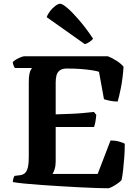

<svg xmlns="http://www.w3.org/2000/svg" viewBox="-20 -1004 742 1024"><path d="M556 0Q535.5 0 496.2 -1.2Q457 -2.5 407 -5Q357 -7.5 303.8 -10.8Q250.5 -14 200.2 -17.5Q150 -21 110.2 -25Q70.5 -29 48.5 -33Q48.5 -43 51.5 -52.5Q54.5 -62 57.5 -66L86.5 -69.5Q104 -72 114 -81.8Q124 -91.5 128.8 -112.2Q133.5 -133 133.5 -167.5V-564.5Q133.5 -595 137.2 -611.2Q141 -627.5 145.8 -634.2Q150.5 -641 151 -641.5H59.5Q56 -646 52.5 -654.5Q49 -663 48 -673Q54 -679.5 66.2 -686.8Q78.5 -694 91.2 -699Q104 -704 109.5 -704H555Q577.5 -695.5 601.2 -680.2Q625 -665 639 -648Q634.5 -584 624.8 -535.5Q615 -487 607.5 -462.5Q587 -462.5 567 -466.5Q547 -470.5 534.5 -475L508 -621Q495.5 -625.5 471.5 -629.2Q447.5 -633 413.5 -635.8Q379.5 -638.5 337 -638.5Q312 -638.5 298.8 -628.5Q285.5 -618.5 281.2 -601.5Q277 -584.5 277 -564.5V-394Q319.5 -395.5 353.8 -396.8Q388 -398 419 -400.8Q450 -403.5 480.5 -407L493.5 -392Q491.5 -369 488.5 -353Q485.5 -337 481.5 -326.5H277V-142Q277 -119 271.2 -101.2Q265.5 -83.5 260 -76.5H501L569.5 -255Q594 -255 616 -248.8Q638 -242.5 645.5 -237.5Q645.5 -203.5 643 -167.2Q640.5 -131 636.8 -98.5Q633 -66 628.5 -44Q622.5 -36 607.8 -25.8Q593 -15.5 578.5 -7.8Q564 0 556 0ZM432.5 -768.5 229 -912.5Q235 -929.5 248 -946Q261 -962.5 276 -973.2Q291 -984 301 -984Q313 -984 339.8 -961Q366.5 -938 402.5 -896.2Q438.5 -854.5 476.5 -797.5Q472 -791 458.8 -781.5Q445.5 -772 432.5 -768.5Z"/></svg>

Font: Texturina Medium
Style: Regular
Weight: 500
Designer: Guillermo Torres Carreño
Foundry: Omnibus-Type
Version: Version 1.003